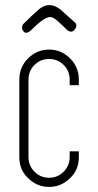

<svg xmlns="http://www.w3.org/2000/svg" viewBox="-20 -725 387 755"><path d="M274 -609Q262 -594 245 -606Q201 -650 189 -655Q183 -658 177 -658Q154 -658 105 -609Q86 -590 75 -599Q61 -613 71 -630Q105 -664 135 -690Q175 -721 217 -688Q237 -671 271 -640Q288 -627 274 -609ZM254 -390V-412Q254 -446 230.5 -469.5Q207 -493 173 -493Q139 -493 115.5 -469.5Q92 -446 92 -412V-107Q92 -74 115.5 -50Q139 -26 173 -26Q207 -26 230.5 -50Q254 -74 254 -107V-130H290V-107Q290 -57 256 -25Q221 10 173 10Q125 10 90 -25Q56 -57 56 -107V-412Q56 -461 90 -495Q125 -530 173 -530Q221 -530 256 -495Q290 -461 290 -412V-390Z"/></svg>

Font: Aaram
Style: Regular
Weight: 400
Designer: Tharique Azeez
Foundry: Tharique Azeez
Version: Version 1.7